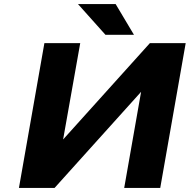

<svg xmlns="http://www.w3.org/2000/svg" viewBox="-20 -923 932 943"><path d="M716 -711 290 -238 374 -711H198L73 0H248L673 -472L590 0H767L892 -711ZM638 -752 548 -903H363L498 -752Z"/></svg>

Font: Asimov
Style: XWidIt
Weight: 500
Designer: Google
Version: Version 2.000980; 2014